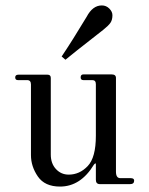

<svg xmlns="http://www.w3.org/2000/svg" viewBox="-20 -678 547 707"><path d="M221 -458 207 -470Q246 -528 299 -616Q321 -658 355 -658Q371 -658 382.5 -646.5Q394 -635 394 -622Q394 -605 387 -594.5Q380 -584 360 -568Q353 -562 309 -528Q265 -494 221 -458ZM201 9Q145 9 119.5 -28Q94 -65 94 -107V-367Q94 -383 80 -383H46Q36 -383 36 -393Q36 -403 48 -403H155Q167 -403 167 -391V-109Q167 -76 186 -55.5Q205 -35 233 -35Q273 -35 303 -66.5Q333 -98 333 -178V-368Q333 -383 320 -383H287Q277 -383 277 -393Q277 -404 287 -404H391Q407 -404 407 -391V-46Q407 -22 423 -22H461Q474 -22 474 -13Q474 0 459 0H348Q333 0 333 -16V-72Q333 -79 329 -75L326 -72Q277 9 201 9Z"/></svg>

Font: HK Venetian
Style: Regular
Weight: 400
Designer: Alfredo Marco Pradil
Foundry: Alfredo Marco Pradil
Version: Version 1.000;PS 001.000;hotconv 1.0.88;makeotf.lib2.5.64775